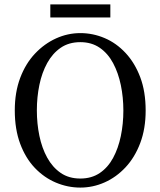

<svg xmlns="http://www.w3.org/2000/svg" viewBox="-20 -835 727 870"><path d="M344 15Q287 15 233.5 -7.5Q180 -30 138 -74Q96 -118 71.5 -183.5Q47 -249 47 -335Q47 -417 71.5 -482Q96 -547 138.5 -592Q181 -637 234 -661Q287 -685 344 -685Q401 -685 454 -662.5Q507 -640 549 -595Q591 -550 615.5 -485Q640 -420 640 -334Q640 -252 615.5 -187Q591 -122 549 -77Q507 -32 454 -8.5Q401 15 344 15ZM344 -26Q395 -26 432 -51Q469 -76 492.5 -119.5Q516 -163 527.5 -218.5Q539 -274 539 -334Q539 -394 527.5 -449.5Q516 -505 492.5 -549Q469 -593 432 -618.5Q395 -644 344 -644Q292 -644 255 -618.5Q218 -593 194 -549.5Q170 -506 158.5 -450.5Q147 -395 147 -335Q147 -275 158.5 -219.5Q170 -164 194 -120.5Q218 -77 255 -51.5Q292 -26 344 -26ZM208 -756V-815H480V-756Z"/></svg>

Font: Source Serif 4 Subhead
Style: Regular
Weight: 400
Designer: Frank Grießhammer
Foundry: Adobe Systems Incorporated
Version: Version 4.004;hotconv 1.0.117;makeotfexe 2.5.65602